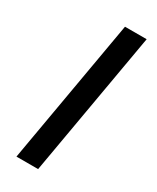

<svg xmlns="http://www.w3.org/2000/svg" viewBox="-183 -753 657 806"><g transform="rotate(30 145.5 -350.0)"><path d="M48 0H153L275 -700H170Z"/></g></svg>

Font: Fixel Display Medium
Style: Italic
Weight: 500
Italic angle: -10°
Designer: AlfaBravo + MacPaw
Foundry: Kyrylo Tkachov, Marchela Mozhyna, Serhii Makarenko, Maria Weinstein, Zakhar Kryvoshyya
Version: Version 1.210;Glyphs 3.2 (3217)